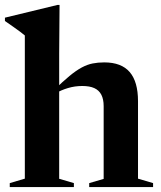

<svg xmlns="http://www.w3.org/2000/svg" viewBox="-23 -757 652 777"><path d="M338 -16 396.5 -33V-327.5Q396.5 -355.5 387 -373.8Q377.5 -392 358.5 -400.5Q339.5 -409 310 -409Q279.5 -409 251.5 -400.5Q223.5 -392 201.5 -379L194 -391Q231 -427 258.2 -449.5Q285.5 -472 308 -484Q330.5 -496 352 -500.2Q373.5 -504.5 399 -504.5Q468 -504.5 501.8 -465.5Q535.5 -426.5 535.5 -347.5V-34L596.5 -16V0H338ZM276 0H16.5V-16L77.5 -34V-613.5Q70.5 -619.5 59.2 -628Q48 -636.5 32.2 -647.5Q16.5 -658.5 -3 -672V-685.5L209.5 -737H218L216.5 -539.5V-33.5L276 -16Z"/></svg>

Font: Newsreader 60pt SemiBold
Style: Regular
Weight: 600
Designer: Hugues Gentile
Foundry: Production Type
Version: Version 1.003